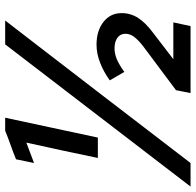

<svg xmlns="http://www.w3.org/2000/svg" viewBox="-28 -712 740 725"><g transform="rotate(-90 341.5 -350.0)"><path d="M259 -700Q240 -612 221.5 -525Q203 -438 184 -350H107Q121 -418 135.5 -485Q150 -552 165 -620Q145 -612 126.5 -605.5Q108 -599 88 -591Q91 -608 95 -625Q99 -642 102 -659Q129 -670 156 -679.5Q183 -689 210 -700ZM88 0H-1Q134 -176 267.5 -350Q401 -524 536 -700H626Q490 -524 356.5 -350Q223 -176 88 0ZM352 0Q355 -14 357.5 -27.5Q360 -41 363 -55Q405 -86 446 -117Q487 -148 529 -179Q551 -196 563.5 -212Q576 -228 576 -246Q576 -265 561 -276Q546 -287 521 -287Q500 -287 479 -278Q458 -269 432 -250Q424 -264 416 -277.5Q408 -291 400 -305Q432 -328 466.5 -341.5Q501 -355 535 -355Q587 -355 620.5 -329Q654 -303 654 -260Q654 -226 635.5 -197.5Q617 -169 579 -141Q554 -122 529.5 -103Q505 -84 480 -65H619Q615 -48 612 -32.5Q609 -17 605 0Z"/></g></svg>

Font: Rosa Sans SemiBold
Style: Italic
Weight: 600
Italic angle: -12°
Designer: Pentagram / MCKL
Foundry: Pentagram / MCKL
Version: Version 1.005;September 16, 2019;FontCreator 11.5.0.2425 64-